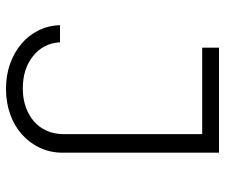

<svg xmlns="http://www.w3.org/2000/svg" viewBox="-75 -665 750 640"><g transform="rotate(90 300.0 -345.0)"><path d="M64 -170Q65 -131 81.5 -98Q98 -65 126.5 -41Q155 -17 193 -3.5Q231 10 276 10Q322 10 361 -4Q400 -18 428.5 -43.5Q457 -69 473 -103.5Q489 -138 489 -179V-700H139V-644H427V-181Q427 -151 416 -126Q405 -101 385 -83.5Q365 -66 337 -56Q309 -46 275 -46Q209 -46 166.5 -80.5Q124 -115 121 -170Z"/></g></svg>

Font: CommitMonoV142 ExtLt
Style: Regular
Weight: 200
Monospace: yes
Designer: Eigil Nikolajsen
Foundry: Eigil Nikolajsen
Version: Version 1.142